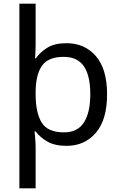

<svg xmlns="http://www.w3.org/2000/svg" viewBox="-20 -780 655 1040"><path d="M560 -269Q560 -132 499.5 -61Q439 10 340 10Q277 10 237 -13Q197 -36 173 -68H167Q168 -61 169.5 -45Q171 -29 172 -12Q173 5 173 16V240H85V-760H173V-536Q173 -522 172 -499.5Q171 -477 170 -464H174Q198 -498 237 -522Q276 -546 340 -546Q439 -546 499.5 -476Q560 -406 560 -269ZM469 -270Q469 -371 434 -421.5Q399 -472 325 -472Q243 -472 209 -426Q175 -380 173 -288V-269Q173 -170 205.5 -116.5Q238 -63 326 -63Q400 -63 434.5 -116.5Q469 -170 469 -270Z"/></svg>

Font: Noto Sans Inscriptional Pahlavi
Style: Regular
Weight: 400
Designer: Monotype Design Team
Foundry: Monotype Imaging Inc.
Version: Version 2.003; ttfautohint (v1.8.4.7-5d5b)